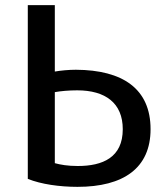

<svg xmlns="http://www.w3.org/2000/svg" viewBox="-20 -714 648 746"><path d="M88 -694H193V-436C216 -440 247 -443 275 -443C457 -442 565 -369 565 -212C565 -61 460 12 281 12C212 12 140 2 88 -19ZM457 -212C457 -314 389 -363 280 -363C247 -363 215 -360 193 -356V-80C215 -74 243 -69 282 -69C379 -69 457 -102 457 -212Z"/></svg>

Font: Repo Medium
Style: Regular
Weight: 500
Designer: Stefan Peev
Foundry: Context Ltd
Version: Version 1.502